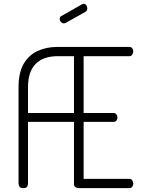

<svg xmlns="http://www.w3.org/2000/svg" viewBox="-20 -974 736 994"><path d="M100 0Q86 0 81 -7.5Q76 -15 76 -26V-522Q76 -598 102.5 -643.5Q129 -689 174.5 -710Q220 -731 276 -731H649Q660 -731 665 -723.5Q670 -716 670 -708Q670 -699 664.5 -691Q659 -683 649 -683H413V-389H567Q577 -389 582.5 -382Q588 -375 588 -365Q588 -357 583 -350Q578 -343 567 -343H413V-48H649Q659 -48 664.5 -40.5Q670 -33 670 -23Q670 -15 665 -7.5Q660 0 649 0H387Q378 0 370.5 -5.5Q363 -11 363 -21V-343H125V-26Q125 -15 120.5 -7.5Q116 0 100 0ZM125 -389H363V-683H276Q205 -683 165 -643.5Q125 -604 125 -522ZM311 -853Q303 -853 296 -860Q289 -867 289 -876Q289 -887 298 -891L405 -952Q409 -954 413 -954Q422 -954 427 -947Q432 -940 432 -931Q432 -918 421 -912L321 -856Q319 -855 316 -854Q313 -853 311 -853Z"/></svg>

Font: Dosis ExtraLight Light
Style: Regular
Weight: 300
Version: Version 3.001; ttfautohint (v1.8.2)